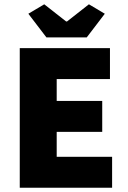

<svg xmlns="http://www.w3.org/2000/svg" viewBox="-20 -874 596 894"><path d="M72 0H502V-144H244V-260H456V-404H244V-506H492V-650H72ZM196 -700H384L468 -810L394 -854L292 -774H288L186 -854L112 -810Z"/></svg>

Font: Giro Sans Black
Style: Regular
Weight: 900
Designer: Paul D. Hunt
Foundry: Adobe Systems Incorporated
Version: Version 1.000;PS 1.0;hotconv 1.0.88;makeotf.lib2.5.647800